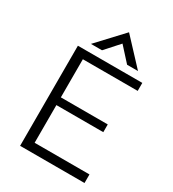

<svg xmlns="http://www.w3.org/2000/svg" viewBox="-215 -1029 1034 1146"><g transform="rotate(30 302.0 -456.0)"><path d="M106.9 0V-689.9H550.8V-634.8H172.9V-372.1H496.1V-318.8H172.9V-59.1H550.8V0ZM168.9 -738.3 331.1 -912.1 493.2 -738.3H418L331.1 -834L245.1 -738.3Z"/></g></svg>

Font: Acari Sans Light
Style: Regular
Weight: 300
Designer: Alfredo Marco Pradil and Stefan Peev
Foundry: Hanken Design Co.
Version: Version 1.045;January 11, 2019;FontCreator 11.5.0.2425 64-bi